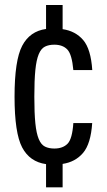

<svg xmlns="http://www.w3.org/2000/svg" viewBox="-20 -666 441 788"><path d="M120.9 -269.1Q120.9 -336.7 125.1 -378.5Q129.3 -420.3 139 -443.6Q148.7 -466.9 164.6 -474.7Q180.4 -482.6 202.7 -482.6Q237.7 -482.6 256.5 -462.6Q275.3 -442.6 281 -378.3H358.7Q353 -464.7 321.4 -501.7Q289.7 -538.7 237 -546.3V-645.6H169V-547.1Q102.4 -537.9 71.1 -478.1Q39.7 -418.4 39.7 -269Q39.7 -120.3 70.9 -61Q102.1 -1.7 169 7.6V102.9H237V6.7Q289.1 -1.1 320.9 -38.4Q352.7 -75.7 358.4 -161H281Q276.7 -96.1 257.4 -76.3Q238 -56.4 203 -56.4Q180.4 -56.4 164.6 -64.3Q148.7 -72.1 139 -95.4Q129.3 -118.7 125.1 -160.1Q120.9 -201.6 120.9 -269.1Z"/></svg>

Font: Secuela Black
Style: Regular
Weight: 900
Designer: Fernando Haro
Foundry: deFharo
Version: Version 1.704